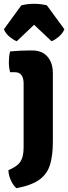

<svg xmlns="http://www.w3.org/2000/svg" viewBox="-32 -768 358 1008"><path d="M245.5 -24Q245.5 48.5 230.5 97.2Q215.5 146 174.5 175.5Q133.5 205 54.5 220Q38 207 25.5 179.5Q13 152 12 125.5Q41 113 58.5 99Q76 85 84 62.5Q92 40 92 3V-331Q92 -356 81.5 -372.5Q71 -389 44.5 -389H21Q14.5 -414.5 14.5 -442Q14.5 -455 16 -469.8Q17.5 -484.5 21 -498Q47.5 -500.5 74.2 -501.8Q101 -503 117 -503H138.5Q188.5 -503 217 -470.8Q245.5 -438.5 245.5 -383.5ZM214 -740 306 -614.5Q296.5 -591 275.2 -574Q254 -557 238.5 -551.5L147 -638L56 -551.5Q40.5 -557 19.2 -574Q-2 -591 -11.5 -614.5L80 -740Q94 -743.5 111.2 -745.8Q128.5 -748 147 -748Q166 -748 183.2 -745.8Q200.5 -743.5 214 -740Z"/></svg>

Font: Signika
Style: Bold
Weight: 700
Designer: Anna Giedry
Foundry: Anna Giedry
Version: Version 2.001